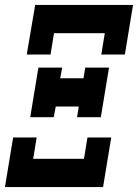

<svg xmlns="http://www.w3.org/2000/svg" viewBox="-24 -755 557 775"><path d="M84 -535 118 -735H513L480 -535H385L399 -621H194L180 -535ZM98 -282 131 -482H227L219 -439H313L320 -482H416L383 -282H287L294 -325H201L193 -282ZM-4 0 29 -200H124L110 -114H315L329 -200H425L392 0Z"/></svg>

Font: Iosevka Slab Heavy Oblique
Style: Regular
Weight: 900
Italic angle: -9°
Monospace: yes
Designer: Belleve Invis
Foundry: Belleve Invis
Version: Version 11.1.1; ttfautohint (v1.8.3)